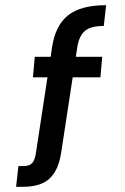

<svg xmlns="http://www.w3.org/2000/svg" viewBox="-20 -720 480 740"><path d="M42 0 51 -80H72Q94 -80 104.5 -92Q115 -104 119 -134L181 -540Q194 -623 243 -661.5Q292 -700 389 -700L380 -620Q330 -620 307.5 -601Q285 -582 278 -539L216 -133Q209 -86 191 -56.5Q173 -27 143 -13.5Q113 0 69 0ZM107 -422 114 -501H374L367 -422Z"/></svg>

Font: Envelope Sans Variable
Style: Regular
Weight: 500
Designer: Andreas Rasmussen / Norman Anderson
Foundry: mail.de GmbH
Version: Version 1.150